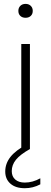

<svg xmlns="http://www.w3.org/2000/svg" viewBox="-20 -767 264 988"><path d="M89.5 0V-540.5H134V0ZM111.5 -675.5Q95 -675.5 84.8 -685Q74.5 -694.5 74.5 -711Q74.5 -727 84.8 -737Q95 -747 111.5 -747Q128 -747 138.2 -737Q148.5 -727 148.5 -711Q148.5 -694.5 138.2 -685Q128 -675.5 111.5 -675.5ZM107.5 201.5Q60.5 201.5 33.8 178.2Q7 155 7 115.5Q7 74.5 33.8 40.5Q60.5 6.5 119 -24.5L134 0Q84 28 62.2 54.8Q40.5 81.5 40.5 113.5Q40.5 141 58.5 156.8Q76.5 172.5 107.5 172.5Q148 172.5 187.5 150.5V181.5Q150 201.5 107.5 201.5Z"/></svg>

Font: Encode Sans Semi Expanded ExtraLight
Style: Regular
Weight: 200
Width: 6
Designer: Multiple Designers
Foundry: Impallari Type
Version: Version 3.000; ttfautohint (v1.8.3) -l 8 -r 50 -G 200 -x 14 